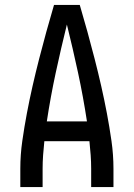

<svg xmlns="http://www.w3.org/2000/svg" viewBox="-20 -755 540 775"><path d="M62 0V-74Q62 -130 70 -186Q78 -242 88.5 -297.5Q99 -353 111.5 -408Q124 -463 138 -517.5Q152 -572 167 -626.5Q182 -681 198 -735H302Q318 -681 333 -626.5Q348 -572 362 -517.5Q376 -463 388.5 -408Q401 -353 411.5 -297.5Q422 -242 430 -186Q438 -130 438 -74V0H348V-74Q348 -101 346 -129Q344 -157 341 -185H159Q156 -157 154 -129Q152 -101 152 -74V0ZM331 -265Q316 -364 295 -461.5Q274 -559 250 -656Q226 -559 205 -461.5Q184 -364 169 -265Z"/></svg>

Font: iosevka_custom_sans_ss08 Md
Style: Regular
Weight: 500
Designer: Belleve Invis
Foundry: Belleve Invis
Version: Version 10.3.0; ttfautohint (v1.8.3)